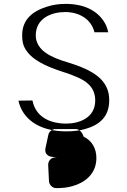

<svg xmlns="http://www.w3.org/2000/svg" viewBox="-20 -704 654 988"><path d="M321 -68C387 -68 470 -97 470 -187C470 -259 418 -289 379 -306C359 -315 334 -325 304 -334C215 -363 139 -397 107 -458C98 -474 94 -496 94 -522C94 -604 148 -647 223 -670C251 -679 282 -684 318 -684C426 -684 495 -639 526 -573C531 -562 534 -551 537 -538H466C449 -608 385 -642 315 -642C247 -642 164 -612 164 -521C164 -483 186 -452 217 -431C246 -411 284 -396 332 -382C426 -353 502 -317 530 -251C538 -233 542 -213 542 -188C542 -103 492 -61 418 -40C390 -32 357 -28 321 -28C194 -28 110 -81 81 -164C78 -172 77 -177 75 -186L147 -187C164 -100 240 -68 321 -68ZM410 -1C405 -21 388 -40 371 -40H266C249 -40 233 -28 229 -11L214 58C207 91 233 102 248 103C258 104 266 105 274 106H265C241 106 227 126 228 146L232 228C233 246 249 264 269 264C299 264 324 262 352 254C411 238 476 195 476 109C476 58 451 18 410 -1Z"/></svg>

Font: Asimov Print
Style: E
Weight: 500
Designer: Google
Version: Version 2.000980; 2014